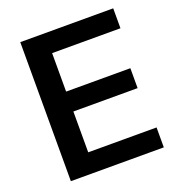

<svg xmlns="http://www.w3.org/2000/svg" viewBox="-129 -818 854 924"><g transform="rotate(-20 297.5 -356.0)"><path d="M77 0V-712H553V-610H203V-413H532V-311H203V-102H553V0Z"/></g></svg>

Font: Muli-Bold
Style: Bold
Weight: 700
Version: Version 2.000